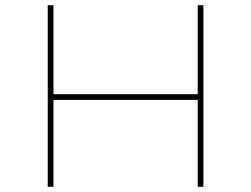

<svg xmlns="http://www.w3.org/2000/svg" viewBox="-20 -720 969 740"><path d="M742 0V-700H764V0ZM164 0V-700H186V0ZM175 -335V-357H753V-335Z"/></svg>

Font: Lexend Mega Thin
Style: Regular
Weight: 250
Version: Version 1.007